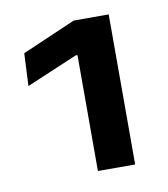

<svg xmlns="http://www.w3.org/2000/svg" viewBox="-50 -756 372 424"><g transform="rotate(-10 135.5 -544.0)"><path d="M137 -375.5V-635.5H133L18.5 -587L22 -660L142 -712H220.5V-375.5Z"/></g></svg>

Font: Anek Latin Expanded Medium
Style: Regular
Weight: 500
Width: 7
Designer: Yesha Goshar
Foundry: Ek Type
Version: Version 1.003